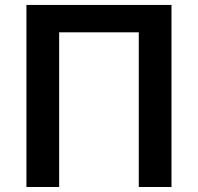

<svg xmlns="http://www.w3.org/2000/svg" viewBox="-20 -747 791 767"><path d="M665.1 -727.3V0H534.4V-617.9H216.3V0H85.6V-727.3Z"/></svg>

Font: Inter Zeller Semi Bold
Style: Regular
Weight: 600
Designer: Rasmus Andersson; Joe Bland
Foundry: zeller
Version: Version 3.015;git-dec3a8cb1